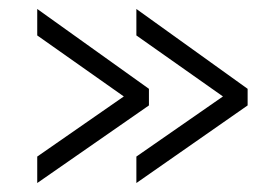

<svg xmlns="http://www.w3.org/2000/svg" viewBox="-20 -474 613 428"><path d="M532 -239 284 -66V-125L477 -259L284 -395V-454L532 -276ZM312 -239 63 -66V-125L256 -259L63 -395V-454L312 -276Z"/></svg>

Font: IngvarSans
Style: Regular
Weight: 400
Version: Version 1.000